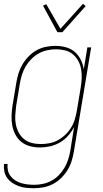

<svg xmlns="http://www.w3.org/2000/svg" viewBox="-23 -770 543 1013"><path d="M157 223Q136 223 116 221Q96 219 77.5 212.5Q59 206 43 195.5Q27 185 15.5 169.5Q4 154 0 135Q-4 116 -2 95H17Q15 113 19 130Q23 147 33.5 160Q44 173 58 182Q72 191 88.5 196Q105 201 123 203Q141 205 158 205Q181 205 204 200Q227 195 248.5 183.5Q270 172 287.5 154Q305 136 317.5 114.5Q330 93 337 70.5Q344 48 348 25L368 -100Q355 -75 336 -53.5Q317 -32 292.5 -18Q268 -4 241 2Q214 8 188 8Q161 8 136 1.5Q111 -5 91 -20.5Q71 -36 59 -58.5Q47 -81 42 -106.5Q37 -132 38 -159Q39 -186 43 -213L63 -333Q67 -358 74.5 -382.5Q82 -407 95.5 -430Q109 -453 128 -472.5Q147 -492 170.5 -505Q194 -518 219.5 -523Q245 -528 270 -528Q298 -528 325 -520.5Q352 -513 371.5 -496Q391 -479 403 -455Q415 -431 419 -404L438 -520H458L367 28Q363 53 355.5 78Q348 103 334 126Q320 149 300.5 168.5Q281 188 257 200.5Q233 213 207.5 218Q182 223 157 223ZM192 -10Q215 -10 238.5 -14.5Q262 -19 283.5 -31Q305 -43 323 -60.5Q341 -78 353.5 -99Q366 -120 372.5 -143Q379 -166 383 -189L403 -309Q407 -333 408 -357.5Q409 -382 405 -405Q401 -428 390 -448.5Q379 -469 361.5 -483.5Q344 -498 321 -504Q298 -510 273 -510Q250 -510 226.5 -505Q203 -500 182 -488.5Q161 -477 143 -459Q125 -441 112.5 -420Q100 -399 93 -376Q86 -353 82 -330L62 -210Q59 -186 57.5 -161.5Q56 -137 60.5 -114Q65 -91 75.5 -71Q86 -51 103.5 -36.5Q121 -22 144 -16Q167 -10 192 -10ZM280 -600 204 -740 221 -748 296 -618 415 -750 429 -738 306 -600Z"/></svg>

Font: Iosevka Thin Oblique
Style: Regular
Weight: 100
Italic angle: -9°
Monospace: yes
Designer: Belleve Invis
Foundry: Belleve Invis
Version: Version 32.5.0; ttfautohint (v1.8.4)